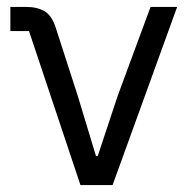

<svg xmlns="http://www.w3.org/2000/svg" viewBox="-20 -536 551 556"><path d="M213 0 64 -446H10V-516H55Q88 -516 109 -503.5Q130 -491 141 -457L205 -259L258 -84H263L321 -259L416 -516H493L306 0Z"/></svg>

Font: IBM Plex Sans
Style: Regular
Weight: 400
Designer: Mike Abbink, Paul van der Laan, Pieter van Rosmalen
Foundry: Bold Monday
Version: Version 3.005